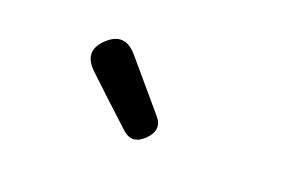

<svg xmlns="http://www.w3.org/2000/svg" viewBox="-44 -997 702 463"><g transform="rotate(20 307.0 -765.5)"><path d="M287 -670 222 -730 171 -778Q129 -817 169 -855Q209 -893 246 -850L348 -730Q373 -702 344 -673Q315 -644 287 -670Z"/></g></svg>

Font: GenSenRounded TW M
Style: Regular
Weight: 500
Version: Version 1.501;PS 1;hotconv 16.6.51;makeotf.lib2.5.65220